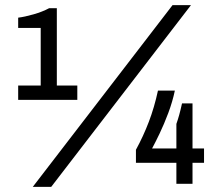

<svg xmlns="http://www.w3.org/2000/svg" viewBox="-20 -718 874 750"><path d="M108 12 654 -698H726L180 12ZM51 -328V-384H139V-609H51V-649Q76 -652 111 -662Q146 -672 172 -686H202V-384H282V-328ZM669 0V-82H511V-133Q540 -186 561.5 -242.5Q583 -299 597 -364H663Q654 -321 637.5 -277Q621 -233 603.5 -196.5Q586 -160 574 -138H669V-234Q675 -251 680 -269Q685 -287 691 -314H732V-138H777V-82H732V0Z"/></svg>

Font: Archivo VF Beta
Style: Regular
Weight: 400
Designer: Hector Gatti
Foundry: Omnibus-Type
Version: Version 1.002